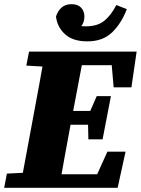

<svg xmlns="http://www.w3.org/2000/svg" viewBox="-33 -899 674 919"><path d="M-13 0 0 -68 137 -75H153L146 0ZM63 0 129 -355Q143 -429 156.5 -503.5Q170 -578 183 -652H371L304 -298Q290 -223 276.5 -148.5Q263 -74 250 0ZM93 -585 106 -652H254L247 -577H231ZM180 0 186 -65H506L410 -16L481 -173H568L530 0ZM225 -302 231 -368H420L414 -302ZM284 -587 290 -652H621L596 -481H511L497 -642L565 -587ZM390 -232 388 -326 390 -347 430 -439H498L458 -232ZM385 -701Q316 -701 278.5 -735Q241 -769 235 -820Q244 -848 262.5 -863.5Q281 -879 309 -879Q339 -879 355 -862.5Q371 -846 371 -820Q371 -790 353 -770Q335 -750 303 -740L286 -795Q308 -785 329.5 -779Q351 -773 378 -773Q433 -773 465.5 -799Q498 -825 524 -875L574 -855Q548 -787 503.5 -744Q459 -701 385 -701Z"/></svg>

Font: Source Serif 4 Black
Style: Italic
Weight: 900
Italic angle: -12°
Designer: Frank Grießhammer
Foundry: Adobe Systems Incorporated
Version: Version 4.004;hotconv 1.0.116;makeotfexe 2.5.65601